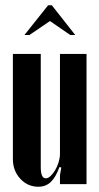

<svg xmlns="http://www.w3.org/2000/svg" viewBox="-20 -700 378 730"><path d="M206 -65Q192 -26 173 -8Q154 10 126 10Q85 10 57 -20.5Q29 -51 29 -95V-495H135V-64Q135 -22 154 -22Q163 -22 172.5 -31Q182 -40 190 -53.5Q198 -67 203 -83.5Q208 -100 208 -115V-495H309V0H208V-34L213 -63ZM163 -680H177L266 -567H247L170 -620L92 -567H73Z"/></svg>

Font: Moniqa Extra Bold Narrow Heading
Style: Regular
Weight: 800
Width: 4
Designer: Rajesh Rajput
Foundry: Rajesh Rajput
Version: Version 1.000;December 15, 2022;FontCreator 14.0.0.2794 32-b